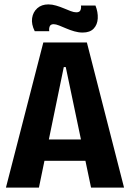

<svg xmlns="http://www.w3.org/2000/svg" viewBox="-20 -853 591 873"><path d="M7 0 177 -660H375L544 0H394L279 -548H270L157 0ZM119 -122V-219H441V-122ZM356 -705Q337 -705 318 -710.5Q299 -716 281.5 -723.5Q264 -731 249 -737Q234 -743 224 -743Q210 -743 206 -733Q202 -723 204 -711H138Q122 -743 126 -770.5Q130 -798 149.5 -815.5Q169 -833 200 -833Q217 -833 235.5 -827.5Q254 -822 270.5 -815Q287 -808 301.5 -802.5Q316 -797 327 -797Q342 -797 346 -807Q350 -817 348 -828H414Q426 -798 424.5 -769.5Q423 -741 406 -723Q389 -705 356 -705Z"/></svg>

Font: Bricolage Grotesque 72pt SemiCondensed
Style: Bold
Weight: 700
Width: 4
Designer: Mathieu Triay
Foundry: Atelier Triay
Version: Version 1.001;gftools[0.9.33.dev8+g029e19f]